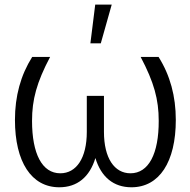

<svg xmlns="http://www.w3.org/2000/svg" viewBox="-20 -788 811 818"><path d="M117.2 -545.5C67.8 -467 43.7 -378.2 43.7 -277C43.7 -98 114 9.9 232.6 9.9C308.9 9.9 361.9 -33.7 386.4 -114.7C410.9 -33.7 463.8 9.9 540.1 9.9C658.7 9.9 729 -98 729 -277C729 -378.2 704.9 -467 655.5 -545.5H579.2C636.4 -437.1 656.2 -364 656.2 -273.1C656.6 -132.8 613.3 -49.7 535.9 -49.7C467.3 -49.7 422.9 -114.3 422.9 -226.2V-379.6H349.8V-226.2C349.8 -114.3 305.4 -49.7 236.9 -49.7C159.4 -49.7 116.5 -132.8 116.5 -273.1C116.5 -364 136.4 -437.1 193.5 -545.5ZM365.1 -603.3H409.4L456 -768.5H385.7Z"/></svg>

Font: Karasuma Gothic
Style: Light
Weight: 300
Designer: Rasmus Andersson / Ryoko Nishizuka
Foundry: rsms
Version: Version 1.00